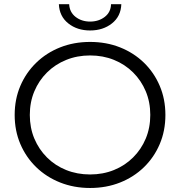

<svg xmlns="http://www.w3.org/2000/svg" viewBox="-20 -911 879 937"><path d="M419.8 6.4Q340.7 6.4 273.4 -20.4Q206 -47.2 156.4 -95.5Q106.8 -143.7 79.2 -208.4Q51.6 -273.2 51.6 -350Q51.6 -426.8 79.2 -491.6Q106.8 -556.3 156.5 -604.6Q206.2 -653 273.3 -679.7Q340.4 -706.4 419.7 -706.4Q499 -706.4 565.9 -679.8Q632.9 -653.2 682.5 -605Q732.1 -556.8 759.6 -491.9Q787.2 -427 787.2 -349.9Q787.2 -272.9 759.6 -208Q732.1 -143.2 682.5 -95Q632.9 -46.8 565.9 -20.2Q499 6.4 419.8 6.4ZM419.7 -59.6Q482.6 -59.6 536.2 -81.3Q589.7 -103 629.4 -142.5Q669.2 -181.9 691.3 -234.7Q713.4 -287.4 713.4 -350.2Q713.4 -412.9 691.3 -465.5Q669.3 -518 629.5 -557.5Q589.8 -597 536.2 -618.7Q482.6 -640.4 419.7 -640.4Q356.8 -640.4 303.1 -618.6Q249.3 -596.9 209.5 -557.4Q169.6 -517.9 147.6 -465.3Q125.5 -412.7 125.5 -350.2Q125.5 -287.6 147.5 -234.9Q169.6 -182.2 209.4 -142.5Q249.2 -102.8 303 -81.2Q356.8 -59.6 419.7 -59.6ZM419.7 -762.3Q356.6 -762.3 313.3 -796.8Q269.9 -831.2 267.3 -890.6H317.5Q319.5 -851.6 348.8 -828.6Q378.2 -805.7 419.7 -805.7Q461.6 -805.7 491.3 -828.6Q520.9 -851.6 521.9 -890.6H572.1Q570 -831.2 526.4 -796.8Q482.8 -762.3 419.7 -762.3Z"/></svg>

Font: Montserrat Thin
Style: Regular
Weight: 100
Designer: Julieta Ulanovsky
Foundry: Julieta Ulanovsky
Version: Version 9.000